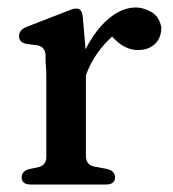

<svg xmlns="http://www.w3.org/2000/svg" viewBox="-20 -494 462 514"><path d="M193 -469Q197 -466 199 -461Q201 -456 202 -445L209 -362Q236 -415 271.5 -444.5Q307 -474 344 -474Q364 -474 385 -462Q406 -450 412 -421Q412 -393 395 -376.5Q378 -360 349 -360Q315 -360 285 -391L280 -396Q258 -376 240.5 -351.5Q223 -327 210 -293V-75Q211 -52 233 -48L265 -42Q288 -37 288 -19Q288 0 263 0H63Q38 0 38 -19Q38 -37 61 -42L81 -46Q103 -51 104 -72V-253Q104 -273 104 -289Q104 -305 103 -317Q102 -325 102 -332Q102 -339 102 -347Q100 -370 78 -373L54 -376Q31 -379 31 -397Q31 -414 51 -422L167 -467Q176 -471 184 -471Q190 -471 193 -469Z"/></svg>

Font: Song Myung
Style: Regular
Weight: 400
Designer: JIKJI
Foundry: JIKJI
Version: Version 1.00